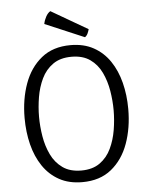

<svg xmlns="http://www.w3.org/2000/svg" viewBox="-59 -926 770 987"><g transform="rotate(-5 326.0 -433.0)"><path d="M58.5 -342Q58.5 -439 87.5 -519Q116.5 -599 175.8 -647Q235 -695 326 -695Q394.5 -695 444.8 -667.2Q495 -639.5 528 -590.8Q561 -542 577.2 -478.2Q593.5 -414.5 593.5 -342Q593.5 -244.5 564.5 -164.2Q535.5 -84 476.2 -36Q417 12 326 12Q257 12 206.8 -15.8Q156.5 -43.5 123.5 -92.5Q90.5 -141.5 74.5 -205.5Q58.5 -269.5 58.5 -342ZM133 -342Q133 -292.5 141.5 -241Q150 -189.5 171 -145.8Q192 -102 229.8 -75Q267.5 -48 326 -48Q384 -48 421.8 -75Q459.5 -102 480.2 -145.8Q501 -189.5 509.5 -241Q518 -292.5 518 -342Q518 -391.5 509.5 -442.8Q501 -494 480.2 -537.8Q459.5 -581.5 421.8 -608.2Q384 -635 326 -635Q267.5 -635 229.8 -608.2Q192 -581.5 171 -537.8Q150 -494 141.5 -442.8Q133 -391.5 133 -342ZM238 -878 426.5 -768.5Q424 -759 418.8 -747.2Q413.5 -735.5 404 -729L201.5 -815Q205 -834 214.8 -852Q224.5 -870 238 -878Z"/></g></svg>

Font: Signika Negative SC Light
Style: Regular
Weight: 300
Designer: Anna Giedryś
Foundry: Anna Giedryś
Version: Version 2.000; ttfautohint (v1.8.3) -l 8 -r 50 -G 200 -x 9 -